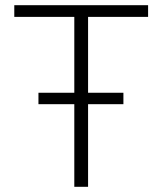

<svg xmlns="http://www.w3.org/2000/svg" viewBox="-20 -719 625 739"><path d="M266 -318H128V-362H266V-654H35V-699H550V-654H319V-362H455V-318H319V0H266Z"/></svg>

Font: Prompt ExtraLight
Style: Regular
Weight: 275
Designer: Katatrad Team
Foundry: CadsonDemak
Version: Version 1.000